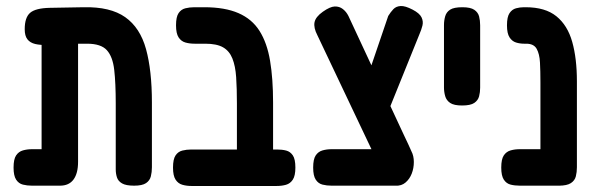

<svg xmlns="http://www.w3.org/2000/svg" viewBox="-20 -607 1974 637"><path d="M86 9Q70 9 56 5.5Q42 2 33.5 -11Q25 -24 25 -51Q25 -79 33.5 -91.5Q42 -104 56 -108Q70 -112 86 -112H118V-501L189 -462Q162 -459 138 -458Q114 -457 97 -461Q80 -465 71 -476.5Q62 -488 62 -510Q62 -549 80 -564.5Q98 -580 145 -581L257 -583Q346 -585 395.5 -550Q445 -515 464.5 -444Q484 -373 484 -267V-52Q484 -36 480.5 -22Q477 -8 464.5 0.5Q452 9 425 9Q398 9 385 1.5Q372 -6 368 -18.5Q364 -31 364 -45V-264Q364 -331 359 -375Q354 -419 334.5 -440.5Q315 -462 269 -462H239V-70Q239 -32 224 -11.5Q209 9 179 9Z M826 10Q800 10 787 2.5Q774 -5 770 -18Q766 -31 766 -45V-264Q766 -314 763.5 -351Q761 -388 751 -413Q741 -438 720 -450Q699 -462 661 -462H626Q609 -462 595 -466Q581 -470 572.5 -483Q564 -496 564 -523Q564 -551 572.5 -563.5Q581 -576 595 -579.5Q609 -583 625 -583H658Q726 -583 771 -563.5Q816 -544 841 -504.5Q866 -465 876 -405.5Q886 -346 886 -267V-52Q886 -35 882.5 -21Q879 -7 866.5 1.5Q854 10 826 10ZM615 10Q599 10 585 6Q571 2 562.5 -11Q554 -24 554 -51Q554 -79 562.5 -91.5Q571 -104 585 -107.5Q599 -111 615 -111H899Q916 -111 929.5 -107.5Q943 -104 951.5 -91.5Q960 -79 960 -51Q960 -24 951.5 -11Q943 2 929 6Q915 10 898 10Z M1293 9 1219 -98 1033 -490Q1020 -515 1023.5 -533Q1027 -551 1051 -568Q1075 -585 1090.5 -585.5Q1106 -586 1117.5 -577Q1129 -568 1136 -554L1320 -159Q1328 -143 1334 -129.5Q1340 -116 1345 -105Q1353 -90 1353 -69.5Q1353 -49 1346 -31Q1339 -13 1325.5 -1.5Q1312 10 1293 9ZM1080 9Q1064 9 1050 5.5Q1036 2 1027.5 -11Q1019 -24 1019 -51Q1019 -79 1027.5 -91.5Q1036 -104 1050 -108Q1064 -112 1080 -112H1298L1300 9ZM1253 -200 1173 -275 1268 -554Q1276 -567 1285 -576.5Q1294 -586 1309 -587Q1324 -588 1349 -575Q1372 -563 1378.5 -549.5Q1385 -536 1381.5 -522Q1378 -508 1371 -492Z M1513 -257Q1486 -257 1473.5 -265.5Q1461 -274 1457 -288Q1453 -302 1453 -317V-524Q1453 -539 1457 -553Q1461 -567 1473.5 -575Q1486 -583 1514 -583Q1541 -583 1553.5 -574.5Q1566 -566 1569.5 -552.5Q1573 -539 1573 -523V-316Q1573 -301 1569.5 -287.5Q1566 -274 1553.5 -265.5Q1541 -257 1513 -257Z M1834 9Q1807 9 1794 1.5Q1781 -6 1777 -18.5Q1773 -31 1773 -45V-334Q1773 -371 1771.5 -399.5Q1770 -428 1760.5 -445Q1751 -462 1726 -462H1719Q1705 -462 1692 -466Q1679 -470 1670.5 -483Q1662 -496 1662 -523Q1662 -551 1670.5 -563.5Q1679 -576 1692 -579.5Q1705 -583 1718 -583H1724Q1789 -583 1826 -553Q1863 -523 1878.5 -468Q1894 -413 1894 -337V-52Q1894 -36 1890.5 -22Q1887 -8 1874 0.5Q1861 9 1834 9ZM1705 9Q1688 9 1674 5.5Q1660 2 1651.5 -11Q1643 -24 1643 -51Q1643 -79 1651.5 -91.5Q1660 -104 1674 -108Q1688 -112 1704 -112H1840L1839 9Z"/></svg>

Font: Fredoka Condensed Medium
Style: Regular
Weight: 500
Width: 3
Designer: Ben Nathan
Foundry: Milena B. Brandão, Ben Nathan
Version: Version 2.001